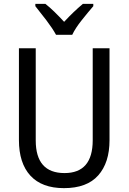

<svg xmlns="http://www.w3.org/2000/svg" viewBox="-20 -964 667 994"><path d="M409 -944Q383 -922 360.5 -900.5Q338 -879 312 -851Q288 -877 263 -901.5Q238 -926 215 -944H163V-932Q189 -900 220.5 -858.5Q252 -817 270 -784H354Q370 -818 403.5 -860Q437 -902 463 -932V-944ZM460 -714V-238Q460 -68 314 -68Q165 -68 165 -237V-714H78V-239Q78 -119 137.5 -54.5Q197 10 311 10Q430 10 488.5 -56Q547 -122 547 -238V-714Z"/></svg>

Font: Noto Sans UI SemiCondensed
Style: Regular
Weight: 400
Width: 4
Designer: Monotype Design Team
Foundry: Monotype Imaging Inc.
Version: 1.001